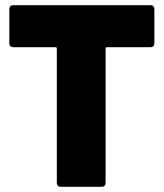

<svg xmlns="http://www.w3.org/2000/svg" viewBox="-20 -720 631 740"><path d="M575 -685V-553Q575 -546 571 -542Q567 -538 560 -538H392Q387 -538 387 -533V-15Q387 -8 383 -4Q379 0 372 0H214Q207 0 203 -4Q199 -8 199 -15V-533Q199 -538 194 -538H31Q24 -538 20 -542Q16 -546 16 -553V-685Q16 -692 20 -696Q24 -700 31 -700H560Q567 -700 571 -696Q575 -692 575 -685Z"/></svg>

Font: Barlow Black
Style: Regular
Weight: 900
Designer: Jeremy Tribby
Foundry: Tribby Type
Version: Version 1.422